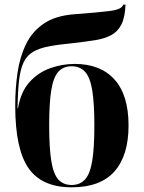

<svg xmlns="http://www.w3.org/2000/svg" viewBox="-20 -790 613 820"><path d="M286 10Q159 10 102 -71.5Q45 -153 45 -339Q45 -413 55 -480.5Q65 -548 91.5 -602Q118 -656 167.5 -689.5Q217 -723 296 -729Q402 -737 451.5 -743.5Q501 -750 506 -770H516Q514 -716 498.5 -685.5Q483 -655 455 -640Q427 -625 387 -618.5Q347 -612 294 -606Q231 -600 189 -592Q147 -584 121 -568.5Q95 -553 81 -524Q67 -495 61.5 -447.5Q56 -400 55 -328H57Q69 -399 106.5 -440Q144 -481 195 -499Q246 -517 299 -517Q409 -517 469 -450.5Q529 -384 529 -254Q529 -126 469 -58Q409 10 286 10ZM286 0Q322 0 343.5 -24Q365 -48 374 -103.5Q383 -159 383 -254Q383 -349 374 -404Q365 -459 343.5 -483Q322 -507 286 -507Q250 -507 229 -483.5Q208 -460 199 -405Q190 -350 190 -255Q190 -159 199 -103Q208 -47 229 -23.5Q250 0 286 0Z"/></svg>

Font: Noto Serif Display SemiCondensed
Style: Bold
Weight: 700
Width: 4
Designer: Monotype Design Team
Foundry: Monotype Imaging Inc.
Version: Version 2.009